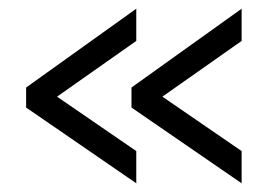

<svg xmlns="http://www.w3.org/2000/svg" viewBox="-20 -481 636 441"><path d="M40 -280 293 -461V-387L111 -259L293 -134V-60L40 -234ZM282 -280 535 -461V-387L353 -259L535 -134V-60L282 -234Z"/></svg>

Font: Rising Sun
Style: Regular
Weight: 400
Designer: Matt McInerney, Pablo Impallari, Rodrigo Fuenzalida (Raleway font), Stephen Hutchings (Greek), Cristiano Sobral (main ch
Foundry: The Rising Sun Project Authors
Version: Version 4.327; ttfautohint (v1.8.4.7-5d5b-dirty)